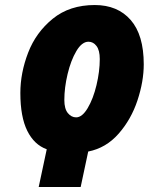

<svg xmlns="http://www.w3.org/2000/svg" viewBox="-20 -744 592 764"><path d="M166 -150Q116 -168 88.5 -223.5Q61 -279 61 -374Q61 -454 92 -534.5Q123 -615 190 -669.5Q257 -724 357 -724Q448 -724 500 -664.5Q552 -605 552 -488Q552 -420 527 -344.5Q502 -269 452 -212Q402 -155 331 -141L301 0H134ZM377 -509Q377 -544 364 -561Q351 -578 332 -578Q306 -578 284 -541Q262 -504 249 -449.5Q236 -395 236 -346Q236 -311 250 -294Q264 -277 283 -277Q307 -277 329 -314Q351 -351 364 -405.5Q377 -460 377 -509Z"/></svg>

Font: Noto Sans UI CondBlack
Style: Italic
Weight: 900
Width: 3
Italic angle: -12°
Designer: Monotype Design Team
Foundry: Monotype Imaging Inc.
Version: Version 1.001